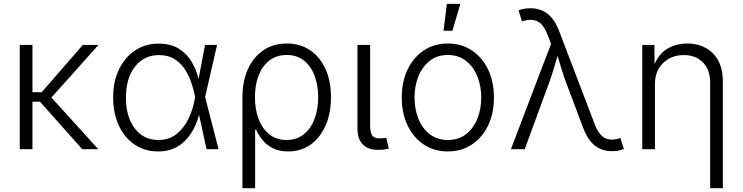

<svg xmlns="http://www.w3.org/2000/svg" viewBox="-20 -781 3887 1005"><path d="M149.9 -545.9V-298.3H198.2L413.6 -545.9H495.6L249 -270.5L494.6 0H410.6L189 -249H149.9V0H83.5V-545.9Z M808.1 11.7Q737.8 11.7 684.6 -24.4Q631.3 -60.5 601.8 -124.3Q572.3 -188 572.3 -271Q572.3 -354 602.8 -417.5Q633.3 -481 687 -516.8Q740.7 -552.7 810.5 -552.7Q873 -552.7 915.3 -526.6Q957.5 -500.5 982.7 -458.3Q1007.8 -416 1019.5 -367.7L1053.2 -545.9H1116.2L1053.7 -272.9L1124 0H1061L1022 -180.2Q1008.3 -127.9 981 -84.5Q953.6 -41 910.9 -14.6Q868.2 11.7 808.1 11.7ZM1001.5 -273.9 999 -283.7Q991.7 -320.3 978.3 -357.2Q964.8 -394 943.1 -424.8Q921.4 -455.6 889.4 -474.1Q857.4 -492.7 812.5 -492.7Q733.9 -492.7 686.5 -432.1Q639.2 -371.6 639.2 -270.5Q639.2 -169.4 685.3 -108.9Q731.4 -48.3 809.1 -48.3Q865.2 -48.3 904.1 -79.3Q942.9 -110.4 966.3 -158.9Q989.7 -207.5 999 -260.3Z M1249 204.1V-272Q1249 -356.4 1277.8 -419.4Q1306.6 -482.4 1358.6 -517.8Q1410.6 -553.2 1481 -553.2Q1551.3 -553.2 1603.3 -518.1Q1655.3 -482.9 1683.8 -419.7Q1712.4 -356.4 1712.4 -272Q1712.4 -187.5 1684.3 -123.8Q1656.2 -60.1 1606 -24.2Q1555.7 11.7 1488.8 11.7Q1439.5 11.7 1406 -6.1Q1372.6 -23.9 1352.1 -50.3Q1331.5 -76.7 1320.8 -102.1H1315.4V204.1ZM1479.5 -48.3Q1532.7 -48.3 1569.8 -77.9Q1606.9 -107.4 1626.2 -158.2Q1645.5 -209 1645.5 -272.5Q1645.5 -334.5 1626.7 -384.5Q1607.9 -434.6 1571.3 -463.9Q1534.7 -493.2 1480.5 -493.2Q1428.2 -493.2 1391.1 -465.1Q1354 -437 1334.2 -387.2Q1314.5 -337.4 1314.5 -272.5Q1314.5 -207.5 1334 -157Q1353.5 -106.4 1390.4 -77.4Q1427.2 -48.3 1479.5 -48.3Z M1969.7 2.9Q1912.6 6.3 1881.8 -22.2Q1851.1 -50.8 1851.1 -109.4V-545.9H1917.5V-124Q1917.5 -82.5 1931.4 -68.4Q1945.3 -54.2 1976.6 -57.1Q1986.8 -57.1 1991.5 -57.9Q1996.1 -58.6 2001.5 -60.1L2015.1 -3.4Q2006.3 -1 1994.4 1Q1982.4 2.9 1969.7 2.9Z M2324.2 11.7Q2252.9 11.7 2198.7 -24.2Q2144.5 -60.1 2113.8 -123.5Q2083 -187 2083 -270Q2083 -354 2113.8 -417.7Q2144.5 -481.4 2198.7 -517.3Q2252.9 -553.2 2324.2 -553.2Q2395 -553.2 2449.5 -517.3Q2503.9 -481.4 2534.7 -417.7Q2565.4 -354 2565.4 -270Q2565.4 -187 2534.7 -123.5Q2503.9 -60.1 2449.5 -24.2Q2395 11.7 2324.2 11.7ZM2324.2 -48.3Q2380.4 -48.3 2419.2 -78.6Q2458 -108.9 2478.5 -159.2Q2499 -209.5 2499 -270Q2499 -331.1 2478.5 -381.6Q2458 -432.1 2418.9 -462.6Q2379.9 -493.2 2324.2 -493.2Q2268.6 -493.2 2229.7 -462.6Q2190.9 -432.1 2170.4 -381.6Q2149.9 -331.1 2149.9 -270Q2149.9 -209.5 2170.2 -159.2Q2190.4 -108.9 2229.5 -78.6Q2268.6 -48.3 2324.2 -48.3ZM2301.8 -620.1 2318.8 -760.7H2389.6L2348.1 -620.1Z M2654.3 0 2864.3 -551.3 2848.1 -594.2Q2825.7 -652.8 2794.9 -668.5Q2764.2 -684.1 2719.7 -671.4L2712.4 -669.4L2694.3 -726.6Q2718.8 -737.8 2757.3 -737.8Q2808.6 -737.8 2845.9 -709Q2883.3 -680.2 2906.7 -618.7L3091.8 -133.8Q3113.8 -75.7 3144.8 -59.3Q3175.8 -43 3220.2 -56.2L3227.5 -58.1L3245.6 -1Q3234.9 3.9 3218.3 7.1Q3201.7 10.3 3182.1 10.3Q3131.3 10.3 3094.2 -18.6Q3057.1 -47.4 3033.7 -108.9L2945.3 -343.3Q2931.2 -380.9 2920.2 -416.7Q2909.2 -452.6 2898.4 -488.8Q2887.7 -453.1 2877 -416.5Q2866.2 -379.9 2852.5 -343.3L2726.6 0Z M3408.2 -340.3V0H3341.8V-545.9H3405.8L3406.2 -445.3Q3431.2 -502 3476.1 -527.6Q3521 -553.2 3576.7 -553.2Q3659.7 -553.2 3711.7 -501.7Q3763.7 -450.2 3763.7 -353V204.1H3697.3V-348.1Q3697.3 -415 3659.7 -453.9Q3622.1 -492.7 3559.1 -492.7Q3494.6 -492.7 3451.4 -451.7Q3408.2 -410.6 3408.2 -340.3Z"/></svg>

Font: Inter Light
Style: Regular
Weight: 300
Designer: Rasmus Andersson
Foundry: rsms
Version: Version 4.000;git-a52131595